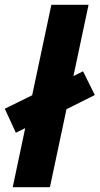

<svg xmlns="http://www.w3.org/2000/svg" viewBox="-30 -780 415 800"><path d="M23 0H178L247 -325L365 -384L316 -483L276 -463L339 -760H184L104 -383L-10 -327L36 -227L75 -246Z"/></svg>

Font: Noto Sans SemiCondensed ExtraBold
Style: Italic
Weight: 800
Width: 4
Italic angle: -12°
Designer: Monotype Design Team
Foundry: Monotype Imaging Inc.
Version: Version 2.013